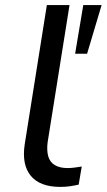

<svg xmlns="http://www.w3.org/2000/svg" viewBox="-20 -725 419 754"><path d="M217 9Q137 9 101 -34.5Q65 -78 77 -158L164 -705H253L167 -166Q163 -134 169.5 -111Q176 -88 195.5 -76.5Q215 -65 245 -65Q259 -65 273.5 -67Q288 -69 301 -71L289 0Q272 4 254 6.5Q236 9 217 9ZM275 -514 307 -705H379L322 -514Z"/></svg>

Font: Nunito Sans 10pt SemiExpanded
Style: Italic
Weight: 400
Width: 6
Italic angle: -9°
Designer: Vernon Adams
Foundry: Vernon Adams
Version: Version 3.101;gftools[0.9.27]